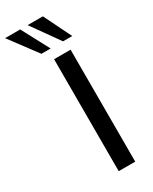

<svg xmlns="http://www.w3.org/2000/svg" viewBox="-329 -993 836 1047"><g transform="rotate(-30 89.5 -469.0)"><path d="M83 0V-705H187V0ZM174 -765 51 -938H147L232 -765ZM38 -765 -91 -938H4L96 -765Z"/></g></svg>

Font: Mulish SemiBold
Style: Regular
Weight: 600
Designer: Vernon Adams
Foundry: Vernon Adams
Version: Version 3.603; ttfautohint (v1.8.3)